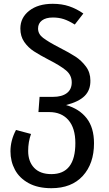

<svg xmlns="http://www.w3.org/2000/svg" viewBox="-20 -773 571 1009"><path d="M474 -20Q474 87 415 151.5Q356 216 250 216Q179 216 130.5 189.5Q82 163 58.5 119Q35 75 35 22Q35 -35 64 -90L143 -69Q128 -27 128 20Q128 76 159.5 109Q191 142 250 142Q376 142 376 -21Q376 -100 339.5 -142Q303 -184 239 -184H182L188 -264H259Q305 -264 331 -283.5Q357 -303 357 -340Q357 -378 327 -403Q297 -428 236 -459Q188 -484 158 -503.5Q128 -523 107.5 -552.5Q87 -582 87 -623Q87 -680 133.5 -716.5Q180 -753 257 -753Q305 -753 343.5 -740Q382 -727 418 -702L373 -644Q341 -664 315 -672.5Q289 -681 258 -681Q221 -681 200.5 -665.5Q180 -650 180 -623Q180 -594 207 -573.5Q234 -553 292 -523Q345 -496 376.5 -475.5Q408 -455 431.5 -423.5Q455 -392 455 -350Q456 -300 425 -269Q394 -238 327 -221Q397 -201 435.5 -151.5Q474 -102 474 -20Z"/></svg>

Font: Fira GO
Style: Regular
Weight: 400
Designer: Carrois Corporate
Foundry: Carrois Corporate GbR
Version: Version 0.300